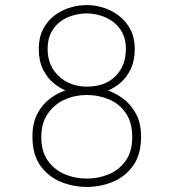

<svg xmlns="http://www.w3.org/2000/svg" viewBox="-20 -727 690 758"><path d="M323 11Q269.5 11 220.2 -9Q171 -29 139.5 -72.8Q108 -116.5 108 -188Q108 -241 127.8 -278.5Q147.5 -316 179.8 -339.5Q212 -363 249.8 -374Q287.5 -385 323 -385Q356.5 -385 393.8 -374Q431 -363 463.5 -339.5Q496 -316 516.5 -278.5Q537 -241 537 -188Q537 -116.5 505.5 -72.8Q474 -29 425 -9Q376 11 323 11ZM323 -22Q369 -22 410 -39.2Q451 -56.5 476.5 -92.8Q502 -129 502 -186Q502 -244 476.5 -280.8Q451 -317.5 410 -334.8Q369 -352 323 -352Q276.5 -352 235.5 -333.8Q194.5 -315.5 168.8 -278.5Q143 -241.5 143 -186Q143 -129 168.8 -92.8Q194.5 -56.5 235.5 -39.2Q276.5 -22 323 -22ZM323 -352Q290.5 -352 257 -362.8Q223.5 -373.5 195.5 -395.5Q167.5 -417.5 150.2 -452Q133 -486.5 133 -534Q133 -578 149.5 -610.5Q166 -643 193.5 -664.5Q221 -686 254.8 -696.5Q288.5 -707 323 -707Q355.5 -707 388.8 -696.5Q422 -686 450 -664.5Q478 -643 495 -610.5Q512 -578 512 -534Q512 -486.5 495 -452Q478 -417.5 450 -395.5Q422 -373.5 388.8 -362.8Q355.5 -352 323 -352ZM323 -385Q394.5 -385 435.8 -426.2Q477 -467.5 477 -534Q477 -571.5 462.8 -598.2Q448.5 -625 425.2 -641.8Q402 -658.5 375 -666.2Q348 -674 323 -674Q295.5 -674 268.2 -666.2Q241 -658.5 218.2 -641.8Q195.5 -625 181.8 -598.2Q168 -571.5 168 -534Q168 -467.5 212.2 -426.2Q256.5 -385 323 -385Z"/></svg>

Font: Trispace Thin
Style: Regular
Weight: 100
Designer: Tyler Finck
Foundry: Etcetera Type Company
Version: Version 1.210